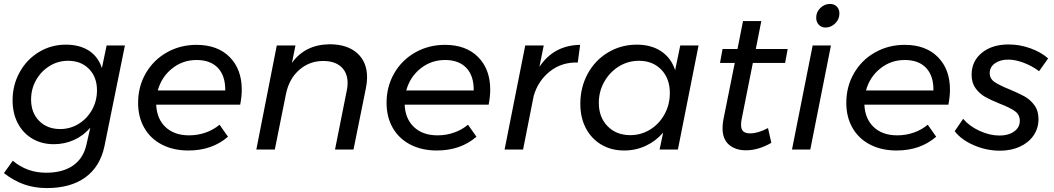

<svg xmlns="http://www.w3.org/2000/svg" viewBox="-22 -760 5357 976"><path d="M-2 120 43 57Q115 118 213 118Q296 118 348.5 82Q401 46 417 -23L437 -111Q402 -70 354 -48.5Q306 -27 252 -27Q190 -27 142.5 -55Q95 -83 68.5 -133.5Q42 -184 42 -250Q42 -328 78 -393Q114 -458 176 -495.5Q238 -533 313 -533Q383 -533 430 -502.5Q477 -472 496 -414L520 -529H613L509 -17Q487 87 412 141.5Q337 196 216 196Q154 196 101 177.5Q48 159 -2 120ZM471 -301Q471 -368 430.5 -409.5Q390 -451 324 -451Q273 -451 230 -424.5Q187 -398 161.5 -353Q136 -308 136 -254Q136 -187 177 -145.5Q218 -104 284 -104Q335 -104 378 -130.5Q421 -157 446 -202Q471 -247 471 -301Z M1207 -304Q1207 -270 1199 -228H772Q775 -156 819.5 -114Q864 -72 939 -72Q983 -72 1023 -86Q1063 -100 1094 -126L1137 -65Q1056 5 936 5Q859 5 801 -25Q743 -55 711.5 -110Q680 -165 680 -237Q680 -320 719 -387.5Q758 -455 826 -493.5Q894 -532 977 -532Q1084 -532 1145.5 -470Q1207 -408 1207 -304ZM977 -455Q907 -455 853 -412Q799 -369 780 -300H1123Q1124 -374 1086 -414.5Q1048 -455 977 -455Z M1844 -367Q1844 -341 1838 -312L1775 0H1681L1741 -301Q1745 -318 1745 -338Q1745 -390 1712.5 -420Q1680 -450 1621 -450Q1551 -450 1499.5 -405Q1448 -360 1432 -284L1375 0H1281L1385 -529H1480L1462 -440Q1528 -533 1653 -535Q1743 -535 1793.5 -490Q1844 -445 1844 -367Z M2470 -304Q2470 -270 2462 -228H2035Q2038 -156 2082.5 -114Q2127 -72 2202 -72Q2246 -72 2286 -86Q2326 -100 2357 -126L2400 -65Q2319 5 2199 5Q2122 5 2064 -25Q2006 -55 1974.5 -110Q1943 -165 1943 -237Q1943 -320 1982 -387.5Q2021 -455 2089 -493.5Q2157 -532 2240 -532Q2347 -532 2408.5 -470Q2470 -408 2470 -304ZM2240 -455Q2170 -455 2116 -412Q2062 -369 2043 -300H2386Q2387 -374 2349 -414.5Q2311 -455 2240 -455Z M2927 -532 2915 -442Q2835 -445 2774.5 -398Q2714 -351 2691 -273L2637 0H2543L2648 -529H2742L2720 -420Q2793 -530 2927 -532Z M2928 -232Q2928 -316 2965.5 -385Q3003 -454 3069 -493.5Q3135 -533 3215 -533Q3289 -533 3339.5 -499Q3390 -465 3410 -403L3436 -529H3529L3424 0H3331L3349 -86Q3312 -43 3261 -19Q3210 5 3151 5Q3085 5 3034.5 -25Q2984 -55 2956 -108.5Q2928 -162 2928 -232ZM3383 -287Q3383 -361 3339.5 -406Q3296 -451 3226 -451Q3170 -451 3123.5 -422Q3077 -393 3049.5 -344Q3022 -295 3022 -237Q3022 -164 3066.5 -118.5Q3111 -73 3182 -73Q3237 -73 3283 -101.5Q3329 -130 3356 -179Q3383 -228 3383 -287Z M3749 -159Q3745 -142 3745 -126Q3745 -102 3756.5 -92Q3768 -82 3792 -82Q3831 -82 3882 -109L3899 -34Q3833 4 3770 4Q3716 4 3683.5 -24.5Q3651 -53 3651 -108Q3651 -131 3655 -151L3713 -440H3638L3651 -511H3727L3755 -653H3848L3820 -511H3982L3969 -440H3805Z M4202 -529 4097 0H4004L4109 -529ZM4245 -691Q4245 -662 4223.5 -641Q4202 -620 4174 -620Q4153 -620 4140 -634.5Q4127 -649 4127 -670Q4127 -699 4148 -719.5Q4169 -740 4197 -740Q4219 -740 4232 -726.5Q4245 -713 4245 -691Z M4807 -304Q4807 -270 4799 -228H4372Q4375 -156 4419.5 -114Q4464 -72 4539 -72Q4583 -72 4623 -86Q4663 -100 4694 -126L4737 -65Q4656 5 4536 5Q4459 5 4401 -25Q4343 -55 4311.5 -110Q4280 -165 4280 -237Q4280 -320 4319 -387.5Q4358 -455 4426 -493.5Q4494 -532 4577 -532Q4684 -532 4745.5 -470Q4807 -408 4807 -304ZM4577 -455Q4507 -455 4453 -412Q4399 -369 4380 -300H4723Q4724 -374 4686 -414.5Q4648 -455 4577 -455Z M4831 -93 4874 -156Q4905 -119 4957 -95Q5009 -71 5059 -71Q5104 -71 5133 -91.5Q5162 -112 5162 -146Q5162 -177 5137 -195Q5112 -213 5060 -233Q5013 -252 4985 -268Q4957 -284 4937 -311.5Q4917 -339 4917 -380Q4917 -449 4969 -491.5Q5021 -534 5105 -534Q5162 -534 5216 -514.5Q5270 -495 5306 -463L5260 -398Q5226 -424 5183 -440.5Q5140 -457 5103 -457Q5062 -457 5035.5 -438Q5009 -419 5009 -388Q5009 -360 5034 -343Q5059 -326 5109 -306Q5155 -287 5185 -270.5Q5215 -254 5236 -225.5Q5257 -197 5257 -155Q5257 -108 5232 -71.5Q5207 -35 5162.5 -14.5Q5118 6 5061 6Q4993 6 4929 -21.5Q4865 -49 4831 -93Z"/></svg>

Font: Gontserrat
Style: Italic
Weight: 400
Italic angle: -11.3°
Designer: Julieta Ulanovsky
Foundry: Julieta Ulanovsky
Version: Version 6.001